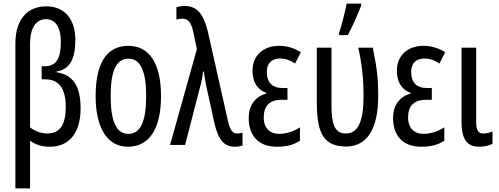

<svg xmlns="http://www.w3.org/2000/svg" viewBox="-20 -800 2755 1060"><path d="M236 -765C129 -765 65 -691 65 -560V240H146V-23C178 -1 209 10 256 10C362 10 425 -67 425 -201C425 -323 385 -387 292 -401V-405C364 -417 396 -472 396 -580C396 -689 341 -765 236 -765ZM234 -694C285 -694 316 -651 316 -569C316 -476 290 -434 225 -434H210V-362H230C306 -362 343 -311 343 -210C343 -111 311 -63 240 -63C210 -63 171 -76 146 -97V-557C146 -645 178 -694 234 -694Z M869 -269C869 -452 803 -547 689 -547C565 -547 508 -446 508 -269C508 -101 568 10 687 10C812 10 869 -102 869 -269ZM591 -269C591 -407 620 -476 689 -476C756 -476 787 -407 787 -269C787 -130 756 -61 689 -61C621 -61 591 -132 591 -269Z M919 0H1002L1091 -345C1096 -365 1099 -385 1101 -405H1105C1110 -373 1116 -335 1124 -301L1164 -119C1185 -31 1215 10 1276 10C1292 10 1307 8 1319 3V-68C1311 -65 1301 -63 1290 -63C1263 -63 1250 -83 1238 -134L1127 -628C1102 -725 1067 -767 999 -767C982 -767 967 -764 954 -760V-691C963 -695 974 -697 987 -697C1023 -697 1037 -669 1048 -620L1067 -529Z M1567 -314H1541C1483 -314 1453 -344 1453 -404C1453 -448 1478 -477 1526 -477C1553 -477 1582 -468 1609 -449L1641 -512C1601 -536 1562 -547 1521 -547C1432 -547 1374 -492 1374 -410C1374 -349 1399 -306 1450 -287V-283C1388 -267 1353 -217 1353 -148C1353 -55 1403 10 1508 10C1563 10 1600 0 1636 -23V-97C1602 -74 1558 -61 1521 -61C1471 -61 1436 -92 1436 -151C1436 -214 1467 -249 1534 -249H1567Z M1852 -606H1900C1927 -655 1955 -721 1974 -769V-780H1894C1889 -751 1863 -648 1852 -618ZM1890 9C2005 9 2068 -86 2068 -269C2068 -374 2060 -428 2038 -537H1958C1979 -443 1987 -362 1987 -268C1987 -128 1956 -63 1889 -63C1823 -63 1810 -125 1810 -222V-537H1729V-230C1730 -55 1772 7 1890 9Z M2364 -314H2338C2280 -314 2250 -344 2250 -404C2250 -448 2275 -477 2323 -477C2350 -477 2379 -468 2406 -449L2438 -512C2398 -536 2359 -547 2318 -547C2229 -547 2171 -492 2171 -410C2171 -349 2196 -306 2247 -287V-283C2185 -267 2150 -217 2150 -148C2150 -55 2200 10 2305 10C2360 10 2397 0 2433 -23V-97C2399 -74 2355 -61 2318 -61C2268 -61 2233 -92 2233 -151C2233 -214 2264 -249 2331 -249H2364Z M2609 -537H2528V-128C2528 -31 2558 10 2627 10C2654 10 2679 4 2699 -6V-75C2689 -69 2666 -63 2648 -63C2620 -63 2609 -81 2609 -129Z"/></svg>

Font: Noto Sans UI Condensed
Style: Regular
Weight: 400
Width: 3
Designer: Monotype Design Team
Foundry: Monotype Imaging Inc.
Version: Version 1.901